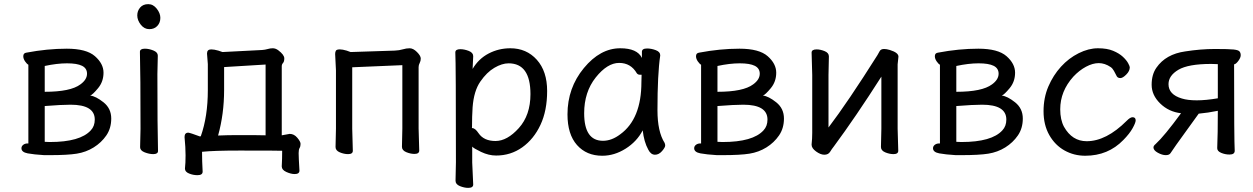

<svg xmlns="http://www.w3.org/2000/svg" viewBox="-20 -724 6017 922"><path d="M219.2 -42Q365.2 -42 416 -98.1Q435.1 -118.2 435.1 -149.9Q435.1 -221.2 318.8 -221.2Q275.9 -221.2 194.8 -214.8V-43ZM194.8 -283.2Q318.8 -283.2 366.2 -318.8Q397.9 -341.8 397.9 -370.1Q397.9 -396 374 -408Q350.1 -419.9 301.8 -419.9Q253.9 -419.9 194.8 -407.2ZM220.2 21H191.9Q143.1 18.1 113 12.5Q83 6.8 83 -12.2Q83 -22 91.6 -28.6Q100.1 -35.2 112.8 -35.2H116.2V-413.1Q108.9 -417 100.3 -429.4Q91.8 -441.9 91.8 -454.1Q91.8 -469.2 106.9 -471.2Q207 -490.2 300.8 -490.2Q395 -490.2 436 -454.1Q477.1 -418 477.1 -375Q477.1 -332 450.9 -300.5Q424.8 -269 413.1 -265.1Q439.9 -262.2 477.1 -232.7Q514.2 -203.1 514.2 -154.8Q514.2 -107.9 490.5 -73.5Q466.8 -39.1 429.9 -16.1Q393.1 6.8 348.6 13.9Q304.2 21 220.2 21Z M715.8 16.1Q696.8 16.1 674.8 7.6Q652.8 -1 652.8 -17.1L654.8 -105Q654.8 -368.2 651.9 -475.1Q651.9 -490.2 675.8 -490.2Q694.8 -490.2 716.3 -481.7Q737.8 -473.1 737.8 -457L735.8 -368.2Q735.8 -105 738.8 1Q738.8 16.1 715.8 16.1ZM639.2 -649.9Q639.2 -671.9 653.1 -688Q667 -704.1 691.9 -704.1Q715.8 -704.1 732.9 -682.1Q750 -660.2 750 -638.2Q750 -615.2 735.6 -599.6Q721.2 -584 697 -584Q672.9 -584 656 -605.5Q639.2 -627 639.2 -649.9Z M1027.3 -73.2Q1073.2 -75.2 1119.1 -75.2Q1230 -75.2 1255.4 -74.2V-414.1L1056.2 -401.9V-292Q1056.2 -176.8 1027.3 -73.2ZM928.2 117.2Q907.2 117.2 887.7 109.1Q868.2 101.1 868.2 85.9V85Q871.1 60.1 871.1 22Q871.1 -16.1 866.2 -65.9Q866.2 -86.9 884.3 -86.9Q894 -85.9 939.9 -68.8L944.3 -69.8Q978 -165 978 -291V-416L974.1 -466.8Q974.1 -486.8 994.1 -486.8Q1008.3 -486.8 1028.3 -481L1048.3 -474.1L1238.3 -483.9Q1252.9 -484.9 1265.1 -488.5Q1277.3 -492.2 1290 -492.2Q1303.2 -492.2 1315.9 -482.9Q1345.2 -460.9 1345.2 -443.8Q1345.2 -428.2 1339.1 -421.6Q1333 -415 1333 -405.8V-74.2L1371.1 -81.1Q1392.1 -81.1 1407.7 -62.5Q1423.3 -43.9 1423.3 -33.2Q1423.3 -21 1418.7 -13.4Q1414.1 -5.9 1414.1 11.2Q1414.1 30.8 1418 95.2Q1418 111.8 1395 111.8Q1377 111.8 1355 101.8Q1333 91.8 1333 75.2V74.2Q1335 40 1335 0Q1323.2 -1 1130.4 -1Q1006.3 -1 950.2 4.9Q950.2 48.8 953.1 100.1Q953.1 117.2 928.2 117.2Z M1651.4 16.1Q1632.3 16.1 1611.8 7.6Q1591.3 -1 1591.3 -18.1L1593.3 -106V-386.2L1589.4 -464.8Q1589.4 -475.1 1593.3 -481Q1597.2 -486.8 1612.3 -486.8Q1624.5 -486.8 1644.5 -481L1663.6 -474.1L1875.5 -481Q1897.5 -481.9 1914.3 -487.1Q1931.2 -492.2 1947.3 -492.2Q1964.4 -492.2 1982.4 -474.1Q2000.5 -456.1 2000.5 -442.9Q2000.5 -431.2 1995.4 -421.6Q1990.2 -412.1 1990.2 -401.9V-106.9L1993.2 -1Q1993.2 15.1 1970.2 15.1Q1951.2 15.1 1930.7 6.6Q1910.2 -2 1910.2 -19L1912.1 -106.9V-411.1L1671.4 -400.9V-106L1674.3 0Q1674.3 16.1 1651.4 16.1Z M2359.4 -46.9Q2415.5 -46.9 2471.4 -108.9Q2527.3 -170.9 2527.3 -272Q2527.3 -419.9 2422.4 -419.9Q2390.6 -419.9 2354 -398.4Q2317.4 -377 2286.4 -332Q2255.4 -287.1 2249.5 -209Q2246.6 -167 2246.6 -110.8L2245.6 -109.9Q2245.6 -108.9 2247.6 -108.9Q2261.7 -108.9 2278.3 -84Q2303.7 -46.9 2359.4 -46.9ZM2228.5 178.2Q2209.5 178.2 2188.5 169.7Q2167.5 161.1 2167.5 144L2169.4 55.2Q2169.4 -420.9 2166.5 -472.2Q2166.5 -487.8 2190.4 -487.8Q2209.5 -487.8 2231 -479.5Q2252.4 -471.2 2252.4 -454.1L2249.5 -393.1Q2278.3 -441.9 2326.4 -467Q2374.5 -492.2 2430.7 -492.2Q2508.3 -492.2 2557.9 -437Q2607.4 -381.8 2607.4 -287.1Q2607.4 -192.9 2575.4 -124.5Q2543.5 -56.2 2488 -16.6Q2432.6 22.9 2362.3 22.9Q2326.7 22.9 2290 5.4Q2253.4 -12.2 2247.6 -20V56.2L2252.4 162.1Q2252.4 178.2 2228.5 178.2Z M2875.5 -47.9Q2917.5 -47.9 2958.5 -79.1Q3060.1 -152.8 3060.1 -330.1L3061 -365.2H3052.2Q3043.5 -365.2 3038.1 -372.1Q3009.3 -421.9 2953.1 -421.9Q2896.5 -421.9 2840.8 -352.1Q2785.2 -282.2 2785.2 -180.2Q2785.2 -47.9 2875.5 -47.9ZM2872.1 23.9Q2796.4 23.9 2750.7 -27.6Q2705.1 -79.1 2705.1 -174.8Q2705.1 -301.8 2783.7 -397Q2862.3 -492.2 2958.5 -492.2Q3040 -492.2 3062.5 -445.8V-475.1Q3062.5 -491.2 3087.4 -491.2Q3107.4 -491.2 3128.9 -483.2Q3150.4 -475.1 3150.4 -459V-457Q3137.2 -368.2 3137.2 -194.8Q3137.2 -91.8 3171.4 -38.1Q3174.3 -32.2 3174.3 -24.9Q3174.3 -16.1 3159.2 1.5Q3144 19 3125.5 19Q3105.5 19 3093.3 -4.9Q3072.3 -43 3066.4 -98.1Q3038.1 -43.9 2984.1 -10Q2930.2 23.9 2872.1 23.9Z M3449.7 -42Q3595.7 -42 3646.5 -98.1Q3665.5 -118.2 3665.5 -149.9Q3665.5 -221.2 3549.3 -221.2Q3506.3 -221.2 3425.3 -214.8V-43ZM3425.3 -283.2Q3549.3 -283.2 3596.7 -318.8Q3628.4 -341.8 3628.4 -370.1Q3628.4 -396 3604.5 -408Q3580.6 -419.9 3532.2 -419.9Q3484.4 -419.9 3425.3 -407.2ZM3450.7 21H3422.4Q3373.5 18.1 3343.5 12.5Q3313.5 6.8 3313.5 -12.2Q3313.5 -22 3322 -28.6Q3330.6 -35.2 3343.3 -35.2H3346.7V-413.1Q3339.4 -417 3330.8 -429.4Q3322.3 -441.9 3322.3 -454.1Q3322.3 -469.2 3337.4 -471.2Q3437.5 -490.2 3531.2 -490.2Q3625.5 -490.2 3666.5 -454.1Q3707.5 -418 3707.5 -375Q3707.5 -332 3681.4 -300.5Q3655.3 -269 3643.6 -265.1Q3670.4 -262.2 3707.5 -232.7Q3744.6 -203.1 3744.6 -154.8Q3744.6 -107.9 3720.9 -73.5Q3697.3 -39.1 3660.4 -16.1Q3623.5 6.8 3579.1 13.9Q3534.7 21 3450.7 21Z M3938.5 19Q3920.4 19 3898.9 3.4Q3877.4 -12.2 3877.4 -28.8V-30.8Q3880.4 -58.1 3880.4 -85.9V-363.8L3877.4 -471.2Q3877.4 -486.8 3901.4 -486.8Q3919.4 -486.8 3939.9 -478.5Q3960.4 -470.2 3960.4 -453.1L3958.5 -363.8V-111.8Q4051.3 -233.9 4193.4 -459Q4198.2 -466.8 4203.9 -477.8Q4209.5 -488.8 4225.6 -488.8Q4237.3 -488.8 4253.4 -483.9Q4294.4 -471.2 4294.4 -452.1L4290.5 -415V-106L4293.5 0Q4293.5 16.1 4270.5 16.1Q4251.5 16.1 4231 7.6Q4210.4 -1 4210.4 -18.1L4212.4 -106V-356Q4089.4 -163.1 3984.4 -21Q3974.6 -8.8 3966.1 5.1Q3957.5 19 3938.5 19Z M4596.7 -42Q4742.7 -42 4793.5 -98.1Q4812.5 -118.2 4812.5 -149.9Q4812.5 -221.2 4696.3 -221.2Q4653.3 -221.2 4572.3 -214.8V-43ZM4572.3 -283.2Q4696.3 -283.2 4743.7 -318.8Q4775.4 -341.8 4775.4 -370.1Q4775.4 -396 4751.5 -408Q4727.5 -419.9 4679.2 -419.9Q4631.3 -419.9 4572.3 -407.2ZM4597.7 21H4569.3Q4520.5 18.1 4490.5 12.5Q4460.4 6.8 4460.4 -12.2Q4460.4 -22 4469 -28.6Q4477.5 -35.2 4490.2 -35.2H4493.7V-413.1Q4486.3 -417 4477.8 -429.4Q4469.2 -441.9 4469.2 -454.1Q4469.2 -469.2 4484.4 -471.2Q4584.5 -490.2 4678.2 -490.2Q4772.5 -490.2 4813.5 -454.1Q4854.5 -418 4854.5 -375Q4854.5 -332 4828.4 -300.5Q4802.2 -269 4790.5 -265.1Q4817.4 -262.2 4854.5 -232.7Q4891.6 -203.1 4891.6 -154.8Q4891.6 -107.9 4867.9 -73.5Q4844.2 -39.1 4807.4 -16.1Q4770.5 6.8 4726.1 13.9Q4681.6 21 4597.7 21Z M5191.4 23.9Q5137.2 23.9 5091.8 -1.5Q5046.4 -26.9 5018.8 -75.4Q4991.2 -124 4991.2 -189.9Q4991.2 -254.9 5014.4 -308.8Q5037.6 -362.8 5075 -403.8Q5112.3 -444.8 5159.9 -468.5Q5207.5 -492.2 5252.4 -492.2Q5296.4 -492.2 5325.4 -480Q5354.5 -467.8 5372.1 -451.4Q5389.6 -435.1 5397.5 -420.4Q5405.3 -405.8 5405.3 -400.9Q5405.3 -382.8 5388.4 -366Q5371.6 -349.1 5360.4 -349.1Q5348.6 -349.1 5343.3 -356.9Q5336.4 -371.1 5329.3 -383.5Q5322.3 -396 5313.5 -401.9Q5285.6 -420.9 5256.3 -420.9Q5227.5 -420.9 5195.1 -403.6Q5162.6 -386.2 5134.3 -356Q5071.3 -286.1 5071.3 -199.2Q5071.3 -148.9 5089.4 -115.2Q5128.4 -45.9 5198.2 -45.9Q5292.5 -45.9 5390.6 -144Q5407.2 -161.1 5418.5 -161.1Q5433.6 -161.1 5433.6 -146Q5433.6 -134.8 5418.9 -108.4Q5404.3 -82 5374.5 -51.8Q5301.3 23.9 5191.4 23.9Z M5727.1 -242.2Q5771 -242.2 5828.1 -252V-416L5796.4 -417Q5686 -417 5638.7 -388.9Q5591.3 -360.8 5591.3 -319.8Q5591.3 -270 5655.3 -251Q5683.1 -242.2 5727.1 -242.2ZM5578.1 21Q5561 21 5540 9.5Q5519 -2 5519 -16.1Q5519 -23.9 5529.3 -32.2Q5571.3 -70.8 5651.4 -180.2Q5592.3 -187 5551.3 -227.1Q5510.3 -267.1 5510.3 -316.9Q5510.3 -366.2 5533.2 -398.9Q5578.1 -463.9 5671.4 -477.1Q5746.1 -488.8 5814 -488.8Q5881.3 -488.8 5903.8 -486.3Q5926.3 -483.9 5932.1 -477.1Q5938 -470.2 5938 -459Q5938 -446.8 5926.5 -431.4Q5915 -416 5906.2 -415Q5906.2 -50.8 5909.2 0Q5909.2 18.1 5884.3 18.1Q5863.3 18.1 5844.2 10Q5825.2 2 5825.2 -12.2V-13.2Q5828.1 -79.1 5828.1 -191.9Q5780.3 -182.1 5736.3 -178.2Q5710 -141.1 5666.5 -81.5Q5623 -22 5601.1 11.2Q5595.2 21 5578.1 21Z"/></svg>

Font: LXGW WenKai Screen
Style: Regular
Weight: 400
Designer: LXGW / Fontworks Inc.
Foundry: LXGW / Fontworks Inc.
Version: Version 1.510;January 18,2025